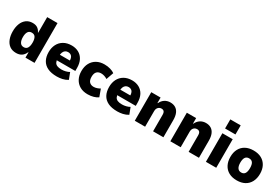

<svg xmlns="http://www.w3.org/2000/svg" viewBox="81 -1843 4301 2946"><g transform="rotate(30 2231.5 -370.0)"><path d="M250 11Q181 11 135 -22.5Q89 -56 65.5 -116Q42 -176 42 -254Q42 -329 65 -388.5Q88 -448 134 -482.5Q180 -517 246 -517Q301 -517 334.5 -493Q368 -469 386 -429H391V-705H574V0H413V-93H408Q385 -40 346 -14.5Q307 11 250 11ZM308 -125Q353 -125 373 -159.5Q393 -194 393 -254Q393 -314 373 -347.5Q353 -381 307 -381Q263 -381 242 -348Q221 -315 221 -254Q221 -194 242.5 -159.5Q264 -125 308 -125Z M972 11Q872 11 807 -20.5Q742 -52 710 -111Q678 -170 678 -253Q678 -329 708 -388.5Q738 -448 796.5 -482.5Q855 -517 938 -517Q1007 -517 1061.5 -487.5Q1116 -458 1147 -400Q1178 -342 1178 -256V-205H825V-302H1036L1026 -287Q1026 -349 1003 -375Q980 -401 939 -401Q911 -401 890.5 -387Q870 -373 858.5 -345.5Q847 -318 847 -276V-240Q847 -197 860.5 -170Q874 -143 903.5 -130.5Q933 -118 983 -118Q1017 -118 1054 -127Q1091 -136 1117 -152L1161 -37Q1117 -10 1068.5 0.5Q1020 11 972 11Z M1518 11Q1438 11 1380.5 -21.5Q1323 -54 1291 -113Q1259 -172 1259 -253Q1259 -334 1291 -393Q1323 -452 1381 -484.5Q1439 -517 1518 -517Q1574 -517 1622 -503Q1670 -489 1699 -467L1653 -337Q1629 -353 1600 -362.5Q1571 -372 1541 -372Q1493 -372 1465.5 -343Q1438 -314 1438 -253Q1438 -191 1466 -162.5Q1494 -134 1542 -134Q1570 -134 1599.5 -144Q1629 -154 1652 -168L1699 -39Q1670 -17 1622 -3Q1574 11 1518 11Z M2043 11Q1943 11 1878 -20.5Q1813 -52 1781 -111Q1749 -170 1749 -253Q1749 -329 1779 -388.5Q1809 -448 1867.5 -482.5Q1926 -517 2009 -517Q2078 -517 2132.5 -487.5Q2187 -458 2218 -400Q2249 -342 2249 -256V-205H1896V-302H2107L2097 -287Q2097 -349 2074 -375Q2051 -401 2010 -401Q1982 -401 1961.5 -387Q1941 -373 1929.5 -345.5Q1918 -318 1918 -276V-240Q1918 -197 1931.5 -170Q1945 -143 1974.5 -130.5Q2004 -118 2054 -118Q2088 -118 2125 -127Q2162 -136 2188 -152L2232 -37Q2188 -10 2139.5 0.5Q2091 11 2043 11Z M2350 0V-506H2515V-410H2521Q2544 -461 2587 -489Q2630 -517 2685 -517Q2739 -517 2777.5 -493.5Q2816 -470 2836.5 -422.5Q2857 -375 2857 -302V0H2674V-292Q2674 -319 2667 -335.5Q2660 -352 2646.5 -359.5Q2633 -367 2613 -367Q2591 -367 2573 -356.5Q2555 -346 2544 -326Q2533 -306 2533 -279V0Z M2980 0V-506H3145V-410H3151Q3174 -461 3217 -489Q3260 -517 3315 -517Q3369 -517 3407.5 -493.5Q3446 -470 3466.5 -422.5Q3487 -375 3487 -302V0H3304V-292Q3304 -319 3297 -335.5Q3290 -352 3276.5 -359.5Q3263 -367 3243 -367Q3221 -367 3203 -356.5Q3185 -346 3174 -326Q3163 -306 3163 -279V0Z M3609 -590V-751H3793V-590ZM3610 0V-506H3793V0Z M4160 11Q4078 11 4019 -21Q3960 -53 3928.5 -113Q3897 -173 3897 -254Q3897 -335 3928.5 -394Q3960 -453 4019 -485Q4078 -517 4159 -517Q4242 -517 4300.5 -485Q4359 -453 4390.5 -394Q4422 -335 4422 -254Q4422 -173 4390.5 -113Q4359 -53 4300.5 -21Q4242 11 4160 11ZM4160 -128Q4204 -128 4224.5 -160Q4245 -192 4245 -254Q4245 -317 4224 -347.5Q4203 -378 4159 -378Q4116 -378 4094.5 -347.5Q4073 -317 4073 -254Q4073 -192 4095 -160Q4117 -128 4160 -128Z"/></g></svg>

Font: Nunito Sans 7pt SemiCondensed Black
Style: Regular
Weight: 900
Width: 4
Designer: Vernon Adams
Foundry: Vernon Adams
Version: Version 3.101;gftools[0.9.27]